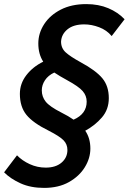

<svg xmlns="http://www.w3.org/2000/svg" viewBox="-69 -721 628 937"><path d="M-49 120 14 37Q39 63 76 80Q113 97 154 97Q203 97 231.5 72.5Q260 48 260 11Q260 -17 241 -36.5Q222 -56 169 -83Q92 -121 60 -160.5Q28 -200 28 -263Q28 -313 59.5 -354Q91 -395 142 -420Q118 -457 118 -509Q118 -559 146.5 -603Q175 -647 227.5 -674Q280 -701 352 -701Q412 -701 459.5 -681Q507 -661 539 -627L476 -545Q452 -574 415 -588Q378 -602 342 -602Q290 -602 260.5 -578Q231 -554 229 -518Q229 -486 251.5 -465.5Q274 -445 325 -417Q399 -377 430.5 -339Q462 -301 462 -242Q462 -187 428.5 -148Q395 -109 347 -83Q372 -47 372 4Q372 51 345 95Q318 139 267.5 167.5Q217 196 146 196Q81 196 32 174Q-17 152 -49 120ZM135 -280Q135 -249 154 -225Q173 -201 230 -172Q266 -154 290 -137Q354 -165 354 -225Q354 -254 334.5 -276.5Q315 -299 258 -330Q240 -340 224.5 -349Q209 -358 196 -367Q166 -353 150.5 -329.5Q135 -306 135 -280Z"/></svg>

Font: Radio Canada Condensed Medium
Style: Italic
Weight: 500
Width: 3
Italic angle: -12°
Designer: Charles Daoud, Etienne Aubert Bonn, Alexandre Saumier Demers, Jacques Le Bailly
Foundry: Radio-Canada
Version: Version 2.104; ttfautohint (v1.8.4.7-5d5b);gftools[0.9.28.de